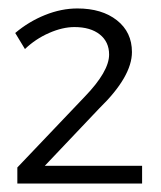

<svg xmlns="http://www.w3.org/2000/svg" viewBox="-20 -794 381 454"><path d="M238 -665Q238 -695 216 -712.5Q194 -730 156 -730Q128 -730 96 -716Q64 -702 39 -678L16 -716Q48 -743 86.5 -758.5Q125 -774 163 -774Q221 -774 256.5 -746Q292 -718 292 -671Q292 -613 215 -538L86 -402H316V-360H21V-398L180 -565Q238 -625 238 -665Z"/></svg>

Font: TypoPRO Montserrat Alternates
Style: Regular
Weight: 300
Designer: Julieta Ulanovsky
Foundry: Julieta Ulanovsky
Version: Version 6.001